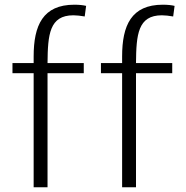

<svg xmlns="http://www.w3.org/2000/svg" viewBox="-20 -796 792 816"><path d="M123 -485V0H182V-485H336V-528H182C183 -649 190 -731 292 -731C306 -731 322 -729 340 -726L346 -771C334 -774 317 -776 296 -776C162 -776 123 -688 123 -556V-528H33V-485ZM409 -528V-485H499V0H558V-485H712V-528H558C559 -649 566 -731 668 -731C682 -731 698 -729 716 -726L722 -771C710 -774 693 -776 672 -776C538 -776 499 -688 499 -556V-528Z"/></svg>

Font: Repo Light
Style: Regular
Weight: 300
Designer: Stefan Peev
Foundry: Context Ltd
Version: Version 001.502